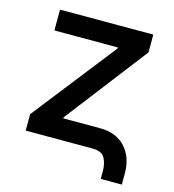

<svg xmlns="http://www.w3.org/2000/svg" viewBox="-100 -625 749 826"><g transform="rotate(15 274.0 -212.0)"><path d="M423.8 117.2V83Q423.8 47.9 410.2 23.9Q396.5 0 356 0H58.1V-73.2L348.6 -443.8V-448.2H65.9V-541H481.4V-461.9L200.7 -97.2V-92.8H363.8Q437 -92.8 477.3 -48.3Q517.6 -3.9 517.6 65.9V117.2Z"/></g></svg>

Font: Inter 17pt Medium
Style: Regular
Weight: 500
Version: Version 4.001;git-66647c0bb